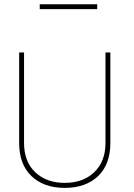

<svg xmlns="http://www.w3.org/2000/svg" viewBox="-20 -890 640 920"><path d="M485.4 -638.7H508.8V-205.1Q508.8 -102.1 449.7 -45.9Q390.6 10.3 290.3 10.3Q189.9 10.3 130.9 -46.1Q71.8 -102.5 71.8 -205.1V-638.7H95.2V-205.1Q95.2 -115.7 148.9 -64.7Q202.6 -13.7 290.3 -13.7Q377.9 -13.7 431.6 -64.9Q485.4 -116.2 485.4 -205.1ZM445.8 -869.6V-846.2H170.4V-869.6Z"/></svg>

Font: Yantramanav Thin
Style: Regular
Weight: 250
Version: Version 1.001;PS 1.0;hotconv 1.0.72;makeotf.lib2.5.5900; ttf